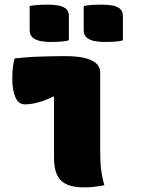

<svg xmlns="http://www.w3.org/2000/svg" viewBox="-20 -799 640 828"><path d="M213 -117Q213 -138 213 -164Q213 -190 213 -218.5Q213 -247 213 -276.5Q213 -306 213 -333Q213 -360 213 -382H207Q192 -374 177 -368Q162 -362 147 -358Q132 -354 117.5 -351.5Q103 -349 87 -349Q60 -349 46.5 -379.5Q33 -410 33 -460Q33 -488 35.5 -508Q38 -528 43 -547Q63 -549 84 -551Q105 -553 127 -554Q149 -555 170.5 -555.5Q192 -556 214.5 -556.5Q237 -557 259 -557Q319 -557 352.5 -547Q386 -537 399 -521.5Q412 -506 412 -488Q412 -447 412 -404.5Q412 -362 412 -321Q412 -280 412 -240Q412 -200 412 -163Q412 -131 413 -103.5Q414 -76 418.5 -50.5Q423 -25 430 0Q407 4 387.5 6.5Q368 9 342 9Q272 9 242.5 -21Q213 -51 213 -117ZM108 -773Q127 -777 148 -778Q169 -779 185 -779Q207 -779 228 -776Q249 -773 263 -762.5Q277 -752 277 -730V-625Q258 -620 237 -619Q216 -618 199 -618Q178 -618 157 -621.5Q136 -625 122 -636Q108 -647 108 -669ZM341 -773Q360 -777 381 -778Q402 -779 418 -779Q440 -779 461 -776Q482 -773 496 -762.5Q510 -752 510 -730V-625Q492 -620 470.5 -619Q449 -618 432 -618Q411 -618 390 -621.5Q369 -625 355 -636Q341 -647 341 -669Z"/></svg>

Font: Recursive Monospace Casual Black
Style: Regular
Weight: 900
Version: Version 1.047